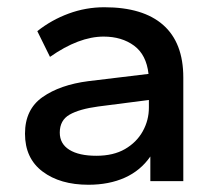

<svg xmlns="http://www.w3.org/2000/svg" viewBox="-20 -500 600 530"><path d="M224 10Q146 10 97.5 -26.5Q49 -63 49 -131Q49 -198 97.5 -232Q146 -266 224 -276L390 -296Q384 -349 350 -374Q316 -399 266 -399Q198 -399 118 -343L83 -414Q122 -445 169.5 -462.5Q217 -480 268 -480Q375 -480 430.5 -431Q486 -382 486 -286V0H395V-68Q368 -29 324.5 -9.5Q281 10 224 10ZM246 -70Q293 -70 325 -88.5Q357 -107 374 -137.5Q391 -168 391 -203V-224L251 -206Q199 -199 172 -183.5Q145 -168 145 -134Q145 -103 171.5 -86.5Q198 -70 246 -70Z"/></svg>

Font: Gantari Medium
Style: Regular
Weight: 500
Designer: Anugrah Pasau
Foundry: Lafontype
Version: Version 1.000; ttfautohint (v1.8.4.7-5d5b)